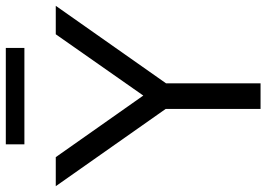

<svg xmlns="http://www.w3.org/2000/svg" viewBox="-151 -769 917 661"><g transform="rotate(-90 307.5 -438.5)"><path d="M263 0V-366L281 -301L-3 -705H97L313 -398H305L520 -705H618L334 -301L351 -366V0ZM141 -813V-877H473V-813Z"/></g></svg>

Font: Nunito Sans 9pt
Style: Regular
Weight: 400
Version: Version 3.101;gftools[0.9.27]